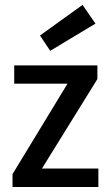

<svg xmlns="http://www.w3.org/2000/svg" viewBox="-20 -751 446 771"><path d="M148.4 -74.2 371.1 -433.6V-488.3H37.1V-415H251L30.3 -51.8V0H375V-74.2ZM363.3 -656.2 311.5 -731.4 140.6 -608.4 181.6 -546.9Z"/></svg>

Font: Yaldevi Colombo SemiBold
Style: Regular
Weight: 600
Designer: Sol Matas, Denzil Rajitha, Kosala Senevirathne and Pathum Egodawatta
Foundry: Mooniak
Version: Version 1.020 ; ttfautohint (v1.6)